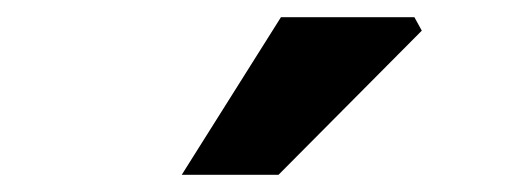

<svg xmlns="http://www.w3.org/2000/svg" viewBox="-20 -773 595 223"><path d="M191.1 -570 306.3 -753H461.3L469.9 -737.4L303.5 -570Z"/></svg>

Font: Source Sans 3 VF
Style: Regular
Weight: 200
Designer: Paul D. Hunt
Foundry: Adobe
Version: Version 3.046;hotconv 1.0.118;makeotfexe 2.5.65603